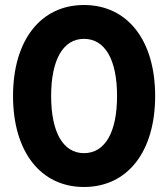

<svg xmlns="http://www.w3.org/2000/svg" viewBox="-20 -733 671 766"><path d="M315 13C489 13 599 -128 599 -350C599 -572 489 -713 315 -713C142 -713 32 -572 32 -350C32 -128 142 13 315 13ZM315 -122C232 -122 184 -205 184 -350C184 -495 232 -578 315 -578C399 -578 447 -495 447 -350C447 -205 399 -122 315 -122Z"/></svg>

Font: Fixel Text Bold
Style: Bold
Weight: 700
Width: 4
Designer: AlfaBravo + MacPaw
Foundry: Kyrylo Tkachov, Marchela Mozhyna, Serhii Makarenko, Maria Weinstein, Zakhar Kryvoshyya
Version: Version 1.211